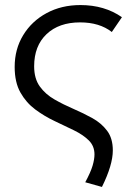

<svg xmlns="http://www.w3.org/2000/svg" viewBox="-20 -520 522 759"><path d="M383 219 317 200.5Q338.5 160.5 346 135Q353.5 109.5 353.5 90.5Q353.5 57 330.8 34.8Q308 12.5 272 -5Q236 -22.5 195.8 -41.5Q155.5 -60.5 119.5 -87.2Q83.5 -114 60.8 -154.2Q38 -194.5 38 -255.5Q38 -326 71.8 -381.2Q105.5 -436.5 164.2 -468.2Q223 -500 298 -500Q393 -500 462 -452L422 -393.5Q373.5 -431.5 296.5 -431.5Q213 -431.5 164 -385Q115 -338.5 115 -258Q115 -209 137.5 -178Q160 -147 195.5 -126.8Q231 -106.5 270.5 -89.5Q310 -72.5 345.5 -52.8Q381 -33 403.5 -3Q426 27 426 74.5Q426 132 383 219Z"/></svg>

Font: Geologica ExtraLight
Style: Regular
Weight: 200
Designer: Sindre Bremnes, Frode Helland
Foundry: Monokrom Skriftforlag AS
Version: Version 1.010; ttfautohint (v1.8.4.7-5d5b);gftools[0.9.28]